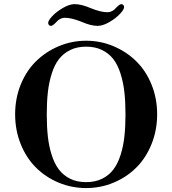

<svg xmlns="http://www.w3.org/2000/svg" viewBox="-20 -912 850 948"><path d="M217.8 -798.8Q217.8 -810.5 238.3 -832.5Q258.8 -854.5 291 -873Q323.2 -891.6 348.6 -891.6Q381.8 -891.6 429.7 -871.1Q477.5 -851.6 510.7 -851.6Q520.5 -851.6 529.3 -855.5Q538.1 -859.4 543.5 -863.8Q548.8 -868.2 556.6 -877Q571.3 -891.6 579.1 -891.6Q585 -891.6 588.9 -887.2Q592.8 -882.8 592.8 -877Q592.8 -865.2 572.3 -843.3Q551.8 -821.3 519.5 -802.7Q487.3 -784.2 461.9 -784.2Q428.7 -784.2 381.8 -804.7Q333 -824.2 299.8 -824.2Q290 -824.2 281.2 -820.3Q272.5 -816.4 267.1 -812Q261.7 -807.6 253.9 -798.8Q239.3 -784.2 231.4 -784.2Q225.6 -784.2 221.7 -788.6Q217.8 -793 217.8 -798.8ZM82 -201.2Q54.7 -269.5 54.7 -347.7Q54.7 -425.8 82 -493.7Q109.4 -561.5 157.2 -608.9Q205.1 -656.2 269.5 -683.6Q334 -710.9 405.3 -710.9Q476.6 -710.9 541 -683.6Q605.5 -656.2 653.3 -608.9Q701.2 -561.5 728.5 -493.7Q755.9 -425.8 755.9 -347.7Q755.9 -269.5 728.5 -201.2Q701.2 -132.8 653.3 -85Q605.5 -37.1 541 -10.3Q476.6 16.6 405.3 16.6Q334 16.6 269.5 -10.3Q205.1 -37.1 157.2 -85Q109.4 -132.8 82 -201.2ZM216.3 -456.5Q210.9 -408.2 210.9 -347.2Q210.9 -286.1 216.3 -237.8Q221.7 -189.5 235.4 -146.5Q249 -103.5 271 -74.7Q293 -45.9 326.7 -29.3Q360.4 -12.7 405.3 -12.7Q450.2 -12.7 483.9 -29.3Q517.6 -45.9 539.6 -74.7Q561.5 -103.5 575.2 -146.5Q588.9 -189.5 594.2 -237.8Q599.6 -286.1 599.6 -347.2Q599.6 -408.2 594.2 -456.5Q588.9 -504.9 575.2 -548.3Q561.5 -591.8 539.6 -620.1Q517.6 -648.4 483.9 -665Q450.2 -681.6 405.3 -681.6Q360.4 -681.6 326.7 -665Q293 -648.4 271 -620.1Q249 -591.8 235.4 -548.3Q221.7 -504.9 216.3 -456.5Z"/></svg>

Font: Monomakh Unicode TT
Style: Medium
Weight: 500
Designer: Alexey Kryukov, Aleksandr Andreev
Version: Version 1.1